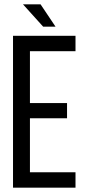

<svg xmlns="http://www.w3.org/2000/svg" viewBox="-20 -865 400 885"><path d="M167 -845H86L179 -742H236ZM289 -390H118V-629H328V-700H40V0H328V-71H118V-320H289Z"/></svg>

Font: SVN-Bebas Neue
Style: Regular
Weight: 400
Designer: Ryoichi Tsunekawa
Foundry: Ryoichi Tsunekawa
Version: Version 001.003